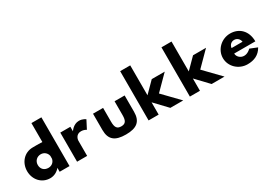

<svg xmlns="http://www.w3.org/2000/svg" viewBox="5 -1066 2322 1651"><g transform="rotate(-30 1165.5 -240.5)"><path d="M145 -144C145 -184 175 -212 213 -212C245 -212 272 -190 278 -158V-130C272 -99 247 -77 213 -77C172 -77 145 -104 145 -144ZM377 0V-484H278V-296C239 -298 200 -297 183 -297C98 -297 39 -228 39 -144C39 -60 98 8 183 8C223 8 257 -12 279 -39V0Z M552 -289H452V0H552V-152C552 -160 559 -210 611 -210C644 -210 662 -195 662 -195L704 -276C704 -276 678 -297 641 -297C584 -297 552 -244 552 -244Z M877 -289H777V-128C777 -31 826 8 934 8C1042 8 1091 -31 1091 -128V-289H991V-152C991 -95 976 -73 934 -73C892 -73 877 -95 877 -152Z M1492 -294H1363L1262 -192V-489H1162V0H1262V-122L1378 0H1506L1355 -156Z M1902 -294H1773L1672 -192V-489H1572V0H1672V-122L1788 0H1916L1765 -156Z M2091 -182C2093 -206 2111 -232 2145 -232C2174 -232 2196 -210 2200 -182ZM2220 -102C2156 -38 2087 -82 2087 -130H2297C2297 -236 2230 -297 2142 -297C2055 -297 1983 -228 1983 -144C1983 -60 2055 8 2142 8C2207 8 2259 -14 2292 -73Z"/></g></svg>

Font: Hussar Tani
Style: Bold
Weight: 700
Foundry: Cannot Into Space Fonts
Version: Version 0.92